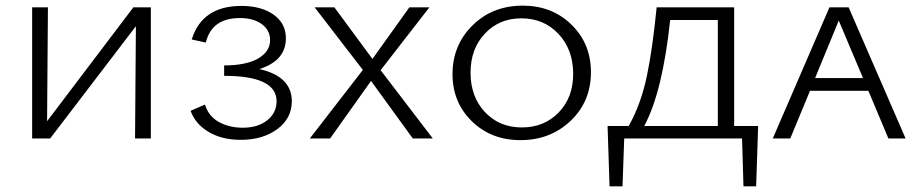

<svg xmlns="http://www.w3.org/2000/svg" viewBox="-20 -491 3263 681"><path d="M515 -465V0H459L462 -398L158 0H94V-465H150L147 -61L453 -465Z M900 -246Q1015 -220 1015 -132Q1015 -71 963.5 -33Q912 5 834 5Q767 5 720 -23Q673 -51 656 -98L707 -120Q720 -78 757 -58Q794 -38 841 -38Q895 -38 928 -64.5Q961 -91 961 -132Q961 -222 775 -222V-259Q853 -259 895.5 -283.5Q938 -308 938 -349Q938 -384 908.5 -405.5Q879 -427 831 -427Q731 -427 710 -340L660 -351Q697 -470 836 -470Q907 -470 950.5 -439Q994 -408 994 -355Q994 -276 900 -246Z M1515 0H1444L1296 -204L1151 0H1079L1267 -243L1096 -465H1166L1301 -282L1432 -465H1503L1330 -242Z M1826 6Q1722 6 1653.5 -61Q1585 -128 1585 -228Q1585 -331 1656 -401Q1727 -471 1834 -471Q1938 -471 2007 -403.5Q2076 -336 2076 -235Q2076 -131 2004 -62.5Q1932 6 1826 6ZM1831 -39Q1910 -39 1961.5 -92Q2013 -145 2013 -229Q2013 -315 1961 -370.5Q1909 -426 1829 -426Q1751 -426 1700 -372Q1649 -318 1649 -233Q1649 -148 1700 -93.5Q1751 -39 1831 -39Z M2669 -44 2662 170H2617L2612 0H2194L2188 170H2142L2135 -44H2210Q2254 -123 2274.5 -222Q2295 -321 2309 -465H2584V-44ZM2265 -44H2526V-420H2357Q2330 -165 2265 -44Z M3131 0 3060 -169H2853L2783 0H2721L2922 -465H2990L3192 0ZM2871 -214H3041L2955 -418Z"/></svg>

Font: EauTestSC Semilight
Style: Regular
Weight: 300
Designer: Christian Thalmann (Catharsis Fonts)
Version: Version 0.001;PS 000.001;hotconv 1.0.88;makeotf.lib2.5.64775